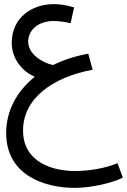

<svg xmlns="http://www.w3.org/2000/svg" viewBox="-20 -519 617 933"><path d="M343 394C425 394 529 369 577 344L551 274C491 299 413 312 343 312C240 312 92 272 92 115C92 -40 235 -144 430 -180L409 -258C347 -247 289 -228 238 -203C187 -213 117 -256 117 -316C117 -375 168 -417 241 -417C265 -417 296 -413 323 -406L340 -483C308 -493 272 -499 241 -499C137 -499 37 -435 37 -310C37 -239 83 -174 149 -146C62 -76 10 19 10 127C10 335 200 394 343 394Z"/></svg>

Font: Noto Sans Arabic
Style: Regular
Weight: 400
Designer: Monotype Design Team, Nadine Chahine, Nizar Qandah and Khaled Hosny
Foundry: Monotype Imaging Inc.
Version: Version 2.012